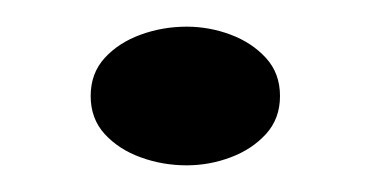

<svg xmlns="http://www.w3.org/2000/svg" viewBox="-20 -109 277 144"><path d="M120 -89Q137 -89 153 -83Q169 -77 179.5 -65.5Q190 -54 190 -37Q190 -20 179.5 -8.5Q169 3 153 9Q137 15 120 15Q102 15 85.5 9Q69 3 58.5 -8.5Q48 -20 48 -37Q48 -54 58.5 -65.5Q69 -77 85.5 -83Q102 -89 120 -89Z"/></svg>

Font: Kalnia SemiExpanded ExtraLight
Style: Regular
Weight: 250
Width: 6
Designer: Frida Medrano
Foundry: Frida Medrano
Version: Version 1.105